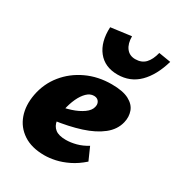

<svg xmlns="http://www.w3.org/2000/svg" viewBox="-170 -801 855 925"><g transform="rotate(30 257.5 -338.0)"><path d="M214 16Q143 16 97 -14.5Q51 -45 33 -96.5Q15 -148 27 -212Q40 -280 82 -332Q124 -384 187 -413.5Q250 -443 326 -443Q388 -443 422 -425Q456 -407 466.5 -377.5Q477 -348 469 -315Q458 -269 417 -236.5Q376 -204 312 -183.5Q248 -163 167 -152L150 -223Q184 -228 219.5 -239.5Q255 -251 280.5 -269Q306 -287 311 -309Q314 -320 311 -330Q308 -340 300 -346Q292 -352 279 -352Q258 -352 240 -334.5Q222 -317 208.5 -288Q195 -259 187 -221Q180 -186 184 -158.5Q188 -131 207.5 -115.5Q227 -100 267 -100Q294 -100 324 -108Q354 -116 383 -134L414 -64Q379 -33 343 -15.5Q307 2 274.5 9Q242 16 214 16ZM325 -497Q254 -497 215.5 -545.5Q177 -594 181 -677L294 -692Q294 -651 312 -627.5Q330 -604 362 -604Q397 -604 417.5 -625.5Q438 -647 448 -688L515 -677Q490 -591 442.5 -544Q395 -497 325 -497Z"/></g></svg>

Font: Ysabeau Office Black
Style: Italic
Weight: 900
Italic angle: -12°
Designer: Christian Thalmann (Catharsis Fonts)
Version: Version 2.001;gftools[0.9.30]; featfreeze: tnum,lnum,ss02